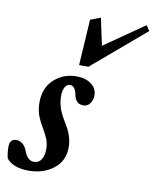

<svg xmlns="http://www.w3.org/2000/svg" viewBox="-107 -803 710 878"><g transform="rotate(10 248.0 -363.5)"><path d="M230 -504.4 243.2 -717.3 290.5 -735.4 317.4 -609.4 502.4 -737.8 519 -713.4 273.4 -504.4ZM85.9 11.2Q14.2 11.2 -17.1 -26.9Q-23.4 -52.2 -23.4 -80.1Q-23.4 -117.2 7.3 -117.2Q23.4 -117.2 36.6 -106.4Q49.8 -95.7 56.2 -78.1Q72.3 -32.7 102.5 -32.7Q125.5 -32.7 137.2 -51.5Q148.9 -70.3 148.9 -99.6Q148.9 -123 141.4 -143.3Q133.8 -163.6 116.2 -193.4Q98.6 -222.7 89.8 -248Q81.1 -273.4 81.1 -305.7Q81.1 -373 124.3 -412.4Q167.5 -451.7 228.5 -451.7Q270 -451.7 296.6 -431.9Q323.2 -412.1 323.2 -379.4Q323.2 -356.9 311.3 -341.6Q299.3 -326.2 280.8 -326.2Q260.7 -326.2 250.2 -338.1Q239.7 -350.1 236.8 -368.2Q234.9 -383.3 226.6 -395.5Q218.3 -407.7 205.6 -407.7Q190.4 -407.7 181.9 -392.1Q173.3 -376.5 173.3 -350.6Q173.3 -299.3 205.1 -247.1Q220.2 -222.2 227.5 -208.5Q234.9 -194.8 241.7 -171.9Q248.5 -148.9 248.5 -126Q248.5 -62 201.2 -25.4Q153.8 11.2 85.9 11.2Z"/></g></svg>

Font: Elstob 10pt
Style: Bold Italic
Weight: 700
Italic angle: -20°
Designer: Peter S. Baker
Version: Version 1.015